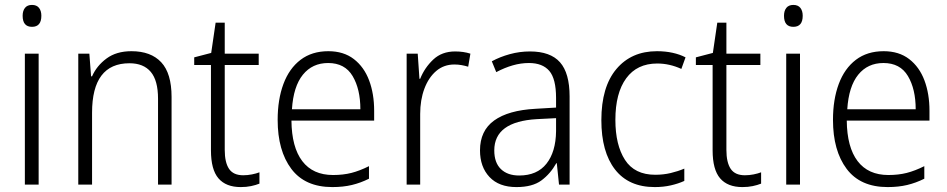

<svg xmlns="http://www.w3.org/2000/svg" viewBox="-20 -750 3847 780"><path d="M110 -730Q129 -730 138.5 -718Q148 -706 148 -686Q148 -641 110 -641Q72 -641 72 -686Q72 -706 81.5 -718Q91 -730 110 -730ZM137 -532V0H81V-532Z M514 -542Q593 -542 635 -497Q677 -452 677 -356V0H622V-349Q622 -423 592.5 -458Q563 -493 506 -493Q354 -493 354 -292V0H298V-532H343L350 -440H354Q373 -483 413 -512.5Q453 -542 514 -542Z M968 -38Q986 -38 1003.5 -41.5Q1021 -45 1034 -50V-4Q1019 2 1000 6Q981 10 958 10Q898 10 867.5 -25.5Q837 -61 837 -139V-486H769V-517L838 -535L856 -658H893V-532H1031V-486H893V-141Q893 -90 910.5 -64Q928 -38 968 -38Z M1314 -542Q1376 -542 1417.5 -510Q1459 -478 1479.5 -423.5Q1500 -369 1500 -300V-260H1164Q1165 -152 1208 -95.5Q1251 -39 1333 -39Q1374 -39 1407.5 -47.5Q1441 -56 1479 -75V-24Q1445 -7 1409.5 1.5Q1374 10 1330 10Q1219 10 1163.5 -64Q1108 -138 1108 -263Q1108 -346 1131.5 -409Q1155 -472 1201 -507Q1247 -542 1314 -542ZM1313 -494Q1249 -494 1210.5 -446.5Q1172 -399 1166 -306H1444Q1444 -388 1412.5 -441Q1381 -494 1313 -494Z M1829 -541Q1863 -541 1891 -532L1882 -479Q1869 -483 1855 -485.5Q1841 -488 1826 -488Q1783 -488 1752 -461.5Q1721 -435 1704 -389.5Q1687 -344 1687 -287V0H1632V-532H1677L1684 -430H1687Q1705 -475 1740 -508Q1775 -541 1829 -541Z M2133 -541Q2216 -541 2255 -497Q2294 -453 2294 -358V0H2251L2242 -87H2240Q2216 -44 2179.5 -17Q2143 10 2078 10Q2007 10 1968.5 -31Q1930 -72 1930 -139Q1930 -219 1987.5 -260.5Q2045 -302 2155 -308L2239 -313V-352Q2239 -430 2211.5 -462Q2184 -494 2129 -494Q2096 -494 2063 -484.5Q2030 -475 1996 -457L1978 -501Q2011 -519 2051 -530Q2091 -541 2133 -541ZM2161 -266Q1988 -256 1988 -139Q1988 -89 2015 -63Q2042 -37 2089 -37Q2162 -37 2200 -85Q2238 -133 2239 -217V-270Z M2640 10Q2534 10 2478.5 -61.5Q2423 -133 2423 -262Q2423 -397 2484 -469.5Q2545 -542 2649 -542Q2683 -542 2712.5 -535.5Q2742 -529 2765 -517L2748 -470Q2700 -492 2650 -492Q2568 -492 2524 -432Q2480 -372 2480 -263Q2480 -161 2519 -100.5Q2558 -40 2642 -40Q2675 -40 2704.5 -47Q2734 -54 2760 -65V-15Q2736 -4 2705.5 3Q2675 10 2640 10Z M3006 -38Q3024 -38 3041.5 -41.5Q3059 -45 3072 -50V-4Q3057 2 3038 6Q3019 10 2996 10Q2936 10 2905.5 -25.5Q2875 -61 2875 -139V-486H2807V-517L2876 -535L2894 -658H2931V-532H3069V-486H2931V-141Q2931 -90 2948.5 -64Q2966 -38 3006 -38Z M3203 -730Q3222 -730 3231.5 -718Q3241 -706 3241 -686Q3241 -641 3203 -641Q3165 -641 3165 -686Q3165 -706 3174.5 -718Q3184 -730 3203 -730ZM3230 -532V0H3174V-532Z M3570 -542Q3632 -542 3673.5 -510Q3715 -478 3735.5 -423.5Q3756 -369 3756 -300V-260H3420Q3421 -152 3464 -95.5Q3507 -39 3589 -39Q3630 -39 3663.5 -47.5Q3697 -56 3735 -75V-24Q3701 -7 3665.5 1.5Q3630 10 3586 10Q3475 10 3419.5 -64Q3364 -138 3364 -263Q3364 -346 3387.5 -409Q3411 -472 3457 -507Q3503 -542 3570 -542ZM3569 -494Q3505 -494 3466.5 -446.5Q3428 -399 3422 -306H3700Q3700 -388 3668.5 -441Q3637 -494 3569 -494Z"/></svg>

Font: Noto Sans Sinhala SemiCondensed Light
Style: Regular
Weight: 300
Width: 4
Designer: Jelle Bosma - Monotype Design Team
Foundry: Monotype Imaging Inc.
Version: Version 2.006; ttfautohint (v1.8.4.7-5d5b)